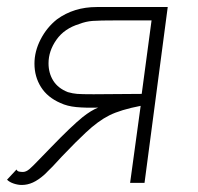

<svg xmlns="http://www.w3.org/2000/svg" viewBox="-44 -520 564 546"><path d="M-24 -9 3 -38Q5 -33 10.5 -32Q16 -31 21 -31Q30 -31 39.5 -39Q49 -47 67 -66L101 -101Q159 -161 191 -187Q215 -206 235 -214Q199 -213 173 -215.5Q147 -218 128 -227Q91 -243 72.5 -272.5Q54 -302 54 -339Q54 -374 71.5 -408Q89 -442 118 -465Q166 -500 231 -500H433L367 0H326L356 -219Q299 -208 267 -192Q235 -176 200 -143Q174 -119 132 -75Q107 -47 83 -24Q65 -8 49.5 -1Q34 6 18 6Q7 6 -5 2Q-17 -2 -24 -9ZM222 -252 359 -253 387 -462H290Q238 -462 219 -460.5Q200 -459 182 -452Q139 -439 116.5 -407Q94 -375 94 -340Q94 -312 107.5 -290.5Q121 -269 149 -258Q163 -254 175.5 -253Q188 -252 222 -252Z"/></svg>

Font: Bellota Light
Style: Italic
Weight: 300
Italic angle: -7.5°
Designer: Kemie Guaida
Foundry: Kemie Guaida
Version: Version 4.001